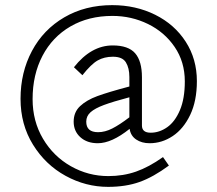

<svg xmlns="http://www.w3.org/2000/svg" viewBox="-20 -637 847 748"><path d="M484 -300V-337Q484 -372 470.5 -394Q457 -416 420 -416Q386 -416 360.5 -401.5Q335 -387 301 -344L268 -375Q335 -460 419 -460Q480 -460 506.5 -429.5Q533 -399 533 -336V-148Q533 -120 567 -120Q601 -120 631.5 -141.5Q662 -163 681 -208Q700 -253 700 -320Q700 -396 660.5 -454Q621 -512 556.5 -543.5Q492 -575 418 -575Q325 -575 254.5 -534Q184 -493 145.5 -419.5Q107 -346 107 -251Q107 -165 147.5 -96.5Q188 -28 256 10.5Q324 49 402 49Q460 49 510 31.5Q560 14 615 -25L638 8Q577 53 523.5 72Q470 91 401 91Q314 91 235.5 48Q157 5 108.5 -73.5Q60 -152 60 -252Q60 -355 104.5 -438.5Q149 -522 230.5 -569.5Q312 -617 417 -617Q509 -617 584.5 -579.5Q660 -542 703.5 -474.5Q747 -407 747 -321Q747 -244 721 -189.5Q695 -135 653 -107Q611 -79 563 -79Q532 -79 510.5 -93.5Q489 -108 485 -135Q415 -79 361 -79Q319 -79 293 -102.5Q267 -126 267 -163Q267 -200 292 -223.5Q317 -247 359 -262.5Q401 -278 484 -300ZM362 -122Q389 -122 417.5 -136.5Q446 -151 484 -180V-258Q420 -241 385 -228Q350 -215 333 -200Q316 -185 316 -163Q316 -122 362 -122Z"/></svg>

Font: Martel Sans ExtraLight
Style: Regular
Weight: 275
Designer: Dan Reynolds and Mathieu Réguer
Foundry: Dan Reynolds and Mathieu Réguer
Version: Version 1.002; ttfautohint (v1.1) -l 5 -r 5 -G 72 -x 0 -D la